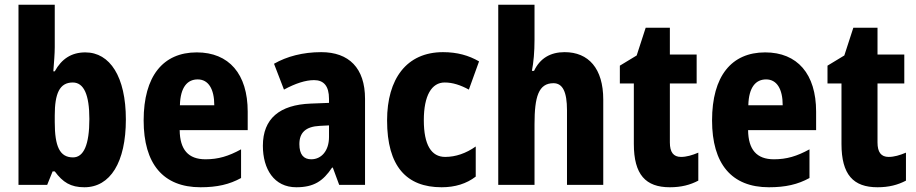

<svg xmlns="http://www.w3.org/2000/svg" viewBox="-20 -780 3863 810"><path d="M211 -581V-760H58V0H179L202 -57H211C245 -11 278 10 336 10C445 10 511 -95 511 -276C511 -456 444 -559 340 -559C282 -559 240 -532 211 -479H205C208 -519 211 -554 211 -581ZM287 -432C334 -432 357 -380 357 -278C357 -169 333 -116 288 -116C232 -116 211 -162 211 -265V-293C211 -385 231 -432 287 -432Z M810 -559C668 -559 586 -459 586 -272C586 -89 668 10 826 10C896 10 948 -2 997 -29V-150C944 -121 901 -108 847 -108C774 -108 739 -149 738 -231H1025V-309C1025 -468 946 -559 810 -559ZM814 -445C859 -445 884 -405 884 -336H739C741 -413 771 -445 814 -445Z M1335 -560C1258 -560 1190 -542 1136 -511L1178 -402C1226 -428 1269 -442 1305 -442C1346 -442 1368 -417 1368 -363V-346L1291 -343C1160 -338 1089 -280 1089 -165C1089 -67 1136 10 1230 10C1304 10 1343 -16 1381 -73H1384L1411 0H1520V-363C1520 -493 1452 -560 1335 -560ZM1329 -249 1368 -251V-202C1368 -144 1336 -108 1293 -108C1261 -108 1243 -128 1243 -172C1243 -220 1269 -246 1329 -249Z M1843 10C1900 10 1948 -5 1987 -35V-162C1946 -133 1902 -118 1858 -118C1800 -118 1768 -168 1768 -273C1768 -377 1801 -432 1856 -432C1890 -432 1923 -421 1958 -402L2001 -521C1958 -546 1909 -560 1849 -560C1695 -560 1613 -447 1613 -272C1613 -78 1695 10 1843 10Z M2235 -612V-760H2082V0H2235V-256C2235 -372 2252 -429 2315 -429C2354 -429 2372 -392 2372 -315V0H2525V-360C2525 -491 2463 -560 2362 -560C2302 -560 2258 -534 2233 -481H2224C2231 -517 2235 -561 2235 -612Z M2853 -118C2821 -118 2806 -138 2806 -179V-428H2919V-550H2806V-663H2704L2666 -546L2595 -503V-428H2654V-173C2654 -43 2704 10 2806 10C2854 10 2892 0 2926 -18V-136C2900 -125 2876 -118 2853 -118Z M3208 -559C3066 -559 2984 -459 2984 -272C2984 -89 3066 10 3224 10C3294 10 3346 -2 3395 -29V-150C3342 -121 3299 -108 3245 -108C3172 -108 3137 -149 3136 -231H3423V-309C3423 -468 3344 -559 3208 -559ZM3212 -445C3257 -445 3282 -405 3282 -336H3137C3139 -413 3169 -445 3212 -445Z M3729 -118C3697 -118 3682 -138 3682 -179V-428H3795V-550H3682V-663H3580L3542 -546L3471 -503V-428H3530V-173C3530 -43 3580 10 3682 10C3730 10 3768 0 3802 -18V-136C3776 -125 3752 -118 3729 -118Z"/></svg>

Font: Noto Sans Georgian Condensed ExtraBold
Style: Regular
Weight: 800
Width: 3
Designer: Monotype Design Team, Akaki Razmadze
Foundry: Google LLC
Version: Version 2.005